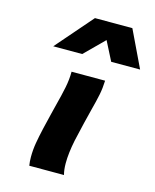

<svg xmlns="http://www.w3.org/2000/svg" viewBox="-116 -858 757 937"><g transform="rotate(15 262.0 -389.5)"><path d="M344.7 -340.8Q331.1 -288.1 327.1 -270L305.2 -175.3Q291.5 -108.9 291.5 -58.1Q291.5 -24.9 298.3 0H123Q119.6 -20 119.6 -43.5Q119.6 -80.1 125.7 -115.2Q131.8 -150.4 141.1 -190.9L160.2 -270.5L170.9 -313.5Q187 -375 195.3 -416.5Q203.6 -458 203.6 -496.6H373Q371.6 -458 364.7 -424.3Q357.9 -390.6 344.7 -340.8ZM85 -593.3 246.1 -778.8H435.1L523.9 -593.3H377.9L328.6 -689.9L231.4 -593.3Z"/></g></svg>

Font: Lesson One Extra
Style: Italic
Weight: 800
Italic angle: -14°
Designer: But Ko, Victor Gaultney, Annie Olsen, Julie Remington, Don Collingsworth, Eric Hays, Becca Hirsbrunner
Version: Version 1.100